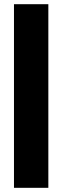

<svg xmlns="http://www.w3.org/2000/svg" viewBox="-20 -899 298 919"><path d="M46.9 0V-878.9H211.4V0Z"/></svg>

Font: Oswald-Bold
Style: Bold
Weight: 700
Designer: vernon adams
Foundry: vernon adams
Version: Version 2.002; ttfautohint (v0.92.18-e454-dirty) -l 8 -r 50 